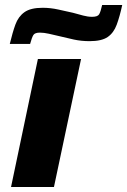

<svg xmlns="http://www.w3.org/2000/svg" viewBox="-20 -745 507 765"><path d="M24 0 131 -510H303L195 0ZM19 -570Q30 -616 41.5 -647.5Q53 -679 77.5 -696.5Q102 -714 150 -714Q181 -714 212.5 -707Q244 -700 271 -694Q293 -688 311.5 -683Q330 -678 347 -678Q369 -678 375 -688Q381 -698 387 -725H467Q457 -679 445 -646.5Q433 -614 409 -597.5Q385 -581 337 -581Q304 -581 274 -587.5Q244 -594 216 -601Q195 -606 175 -610.5Q155 -615 139 -615Q119 -615 113 -605.5Q107 -596 100 -570Z"/></svg>

Font: Saira Expanded
Style: Bold Italic
Weight: 700
Width: 7
Italic angle: -12°
Designer: Hector Gatti with collaboration of the Omnibus-Type team
Foundry: Omnibus-Type
Version: Version 1.101